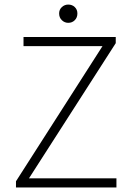

<svg xmlns="http://www.w3.org/2000/svg" viewBox="-20 -821 578 841"><path d="M50 0V-27L429 -619H83V-659H487V-632L107 -40H490V0ZM279 -721Q263 -721 251 -732.5Q239 -744 239 -762Q239 -779 251 -790Q263 -801 279 -801Q296 -801 307.5 -790Q319 -779 319 -762Q319 -744 307.5 -732.5Q296 -721 279 -721Z"/></svg>

Font: Source Sans 3 Light
Style: Regular
Weight: 300
Designer: Paul D. Hunt
Foundry: Adobe
Version: Version 3.052;hotconv 1.1.0;makeotfexe 2.6.0